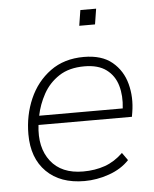

<svg xmlns="http://www.w3.org/2000/svg" viewBox="-51 -725 624 776"><g transform="rotate(-5 261.5 -337.0)"><path d="M261 8Q163 8 107 -47.5Q51 -103 51 -200Q51 -277 80 -343.5Q109 -410 165 -451Q221 -492 301 -492Q374 -492 416 -457Q458 -422 472.5 -367Q487 -312 477 -252L474 -234H95Q84 -143 127.5 -87Q171 -31 259 -31Q307 -31 347 -45Q387 -59 421 -92L443 -61Q411 -27 361 -9.5Q311 8 261 8ZM300 -454Q238 -454 197 -427Q156 -400 133 -358Q110 -316 101 -271H440Q446 -322 434 -363.5Q422 -405 389 -429.5Q356 -454 300 -454ZM294 -619 304 -682H368L358 -619Z"/></g></svg>

Font: Nunito Sans ExtraLight
Style: Italic
Weight: 200
Italic angle: -9°
Designer: Vernon Adams
Foundry: Vernon Adams
Version: Version 3.006; ttfautohint (v1.8.3)